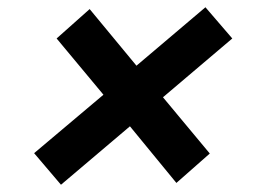

<svg xmlns="http://www.w3.org/2000/svg" viewBox="-20 -531 733 529"><path d="M148 -22 74 -109 265 -270 136 -425 227 -506 356 -350 546 -511 620 -425 429 -263 558 -108 466 -27 338 -183Z"/></svg>

Font: Archivo SemiExpanded ExtraBold
Style: Italic
Weight: 800
Width: 6
Italic angle: -10°
Designer: Hector Gatti
Foundry: Omnibus-Type
Version: Version 2.001